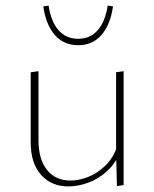

<svg xmlns="http://www.w3.org/2000/svg" viewBox="-20 -665 553 688"><path d="M225 3Q164 3 127 -38.5Q90 -80 90 -155V-406L118 -410V-162Q118 -94 148.5 -56Q179 -18 233 -18Q263 -18 296 -31Q329 -44 357.5 -71.5Q386 -99 401 -143L415 -131Q398 -84 366 -54Q334 -24 296.5 -10.5Q259 3 225 3ZM399 2 396 -115V-406L423 -410V-2ZM260 -503Q209 -503 177 -539Q145 -575 135 -642L154 -645Q163 -587 190 -556.5Q217 -526 260 -526Q303 -526 330 -556.5Q357 -587 366 -645L385 -642Q375 -575 343 -539Q311 -503 260 -503Z"/></svg>

Font: Ysabeau Office Thin
Style: Regular
Weight: 250
Designer: Christian Thalmann (Catharsis Fonts)
Version: Version 2.001;gftools[0.9.30]; featfreeze: tnum,lnum,ss02